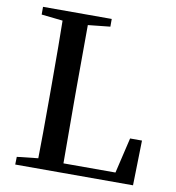

<svg xmlns="http://www.w3.org/2000/svg" viewBox="-82 -811 811 884"><g transform="rotate(10 323.5 -368.5)"><path d="M547.9 -210H603.5L598.6 0H47.9L48.8 -36.1L147.5 -46.9Q149.4 -144.5 149.4 -333V-393.6Q149.4 -592.8 147.5 -690.4L47.9 -701.2V-737.3H369.1V-701.2L265.6 -690.4Q264.6 -592.8 264.6 -398.4V-327.1Q264.6 -142.6 265.6 -43.9H508.8Z"/></g></svg>

Font: GenYoMin TW TTF SemiBold
Style: Regular
Weight: 600
Version: Version 1.300